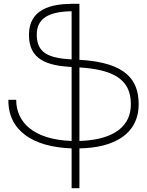

<svg xmlns="http://www.w3.org/2000/svg" viewBox="-20 -777 772 1008"><path d="M708 -232C707 -353 647 -449 397 -463V-757H356C248 -756 132 -729 132 -594C132 -463 227 -433 356 -425V-37C155 -44 65 -136 65 -253H24C22 -92 152 -5 356 2V211H397V2C576 -1 709 -71 708 -232ZM173 -595C173 -681 236 -716 356 -718V-465C233 -472 173 -500 173 -595ZM397 -37V-423C573 -412 667 -361 667 -232C668 -86 534 -41 397 -37Z"/></svg>

Font: Montserrat arm ExtraLight
Style: Regular
Weight: 275
Designer: Julieta Ulanovsky
Foundry: Julieta Ulanovsky
Version: Version 6.000;PS 006.000;hotconv 1.0.88;makeotf.lib2.5.64775